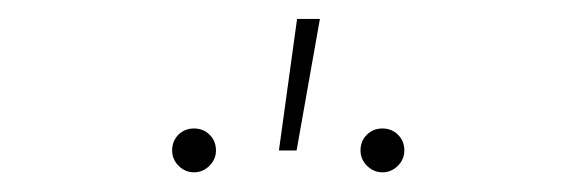

<svg xmlns="http://www.w3.org/2000/svg" viewBox="-20 -844 603 201"><path d="M380.4 -663.6Q371.1 -663.6 364.3 -670.4Q357.4 -677.2 357.4 -686.5Q357.4 -696.3 364 -702.9Q370.6 -709.5 380.4 -709.5Q390.1 -709.5 396.7 -702.9Q403.3 -696.3 403.3 -686.5Q403.3 -677.2 396.5 -670.4Q389.6 -663.6 380.4 -663.6ZM183.1 -663.6Q173.8 -663.6 167 -670.4Q160.2 -677.2 160.2 -686.5Q160.2 -696.3 166.7 -702.9Q173.3 -709.5 183.1 -709.5Q192.9 -709.5 199.5 -702.9Q206.1 -696.3 206.1 -686.5Q206.1 -677.2 199.2 -670.4Q192.4 -663.6 183.1 -663.6ZM272 -686.5 291 -824.2H314.9L290.5 -686.5Z"/></svg>

Font: Inter 20pt Thin
Style: Regular
Weight: 250
Version: Version 4.001;git-66647c0bb